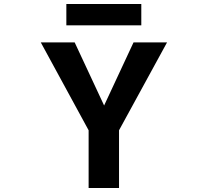

<svg xmlns="http://www.w3.org/2000/svg" viewBox="-20 -946 1040 968"><path d="M314.5 -818.4V-925.8H692.4V-818.4ZM504.9 -414.1 653.3 -732.4H822.3L580.1 -289.1V2H426.8V-289.1L185.5 -732.4H356.4Z"/></svg>

Font: Gen Shin Gothic Monospace Bold
Style: Bold
Weight: 700
Designer: [Source Han Sans]
Ryoko NISHIZUKA  (kana & ideographs); Paul D. Hunt (Latin, Greek & Cyrillic); Wenlong ZHANG  (bopomofo
Version: Version 1.002.20150607